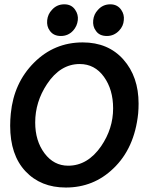

<svg xmlns="http://www.w3.org/2000/svg" viewBox="-20 -840 687 876"><path d="M29.3 -322.3Q43 -461.9 135.3 -554.2Q227.5 -646.5 357.4 -646.5Q473.6 -646.5 543 -568.4Q612.3 -490.2 612.3 -367.2Q612.3 -344.7 610.4 -322.3Q593.8 -163.1 497.1 -71.3Q407.2 15.6 280.3 15.6Q166 15.6 96.2 -58.6Q26.4 -132.8 26.4 -266.6Q26.4 -293.9 29.3 -322.3ZM140.6 -281.2Q140.6 -197.3 183.1 -140.6Q225.6 -84 291 -84Q379.9 -84 441.4 -172.9Q496.1 -252.9 496.1 -345.7Q496.1 -431.6 454.1 -489.7Q412.1 -547.9 343.8 -547.9Q254.9 -547.9 194.3 -456.1Q140.6 -375 140.6 -281.2ZM405.3 -748Q408.2 -775.4 426.8 -794.9Q449.2 -820.3 483.4 -820.3Q515.6 -820.3 533.2 -794.9Q547.9 -773.4 544.9 -748Q543 -720.7 523.4 -700.2Q500 -675.8 467.8 -675.8Q432.6 -675.8 417 -700.2Q402.3 -719.7 405.3 -748ZM195.3 -748Q198.2 -775.4 216.8 -794.9Q239.3 -820.3 273.4 -820.3Q306.6 -820.3 323.2 -794.9Q337.9 -773.4 335 -748Q332 -720.7 313.5 -700.2Q291 -675.8 257.8 -675.8Q223.6 -675.8 207 -700.2Q192.4 -719.7 195.3 -748Z"/></svg>

Font: Puritan
Style: BoldItalic
Weight: 700
Version: 2.1